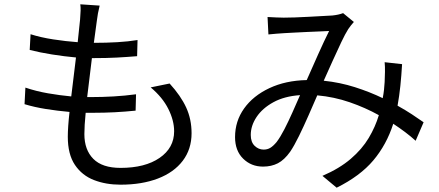

<svg xmlns="http://www.w3.org/2000/svg" viewBox="-20 -812 2040 892"><path d="M98 -405Q148 -388 203 -378.5Q258 -369 311 -364L333 -545Q278 -550 221.5 -559Q165 -568 118 -580L122 -653Q169 -638 227.5 -629Q286 -620 341 -616L352 -721Q354 -747 354.5 -762.5Q355 -778 353 -792L443 -786Q438 -766 435 -749.5Q432 -733 430 -716L416 -613Q474 -613 525 -616Q576 -619 619 -626L617 -551Q569 -547 522 -544.5Q475 -542 414 -542H407L385 -361H404Q455 -361 507.5 -364Q560 -367 612 -374L610 -298Q561 -293 513 -290.5Q465 -288 414 -288H378Q372 -228 372 -189Q372 -116 413.5 -74Q455 -32 540 -32Q654 -32 721.5 -78.5Q789 -125 789 -202Q789 -252 762 -306Q735 -360 680 -406L768 -424Q820 -367 845 -312.5Q870 -258 870 -193Q870 -119 829 -65Q788 -11 713.5 17.5Q639 46 540 46Q472 46 416.5 24.5Q361 3 328 -46Q295 -95 295 -177Q295 -198 297 -227.5Q299 -257 303 -292Q247 -297 193.5 -305.5Q140 -314 94 -328Z M1848 -514Q1845 -461 1840 -413Q1835 -365 1827 -321Q1863 -301 1893.5 -281Q1924 -261 1948 -244L1911 -158Q1889 -178 1862.5 -198Q1836 -218 1807 -237Q1776 -140 1714.5 -67Q1653 6 1544 60L1478 5Q1557 -29 1609.5 -74Q1662 -119 1693 -171Q1724 -223 1740 -277Q1677 -312 1604.5 -337Q1532 -362 1454 -369Q1435 -325 1413 -275Q1391 -225 1369 -180Q1347 -135 1328 -107Q1301 -69 1271 -53.5Q1241 -38 1202 -38Q1147 -38 1109.5 -75Q1072 -112 1072 -175Q1072 -249 1114 -308Q1156 -367 1231.5 -402.5Q1307 -438 1405 -440Q1431 -499 1458.5 -560.5Q1486 -622 1509 -668Q1494 -667 1466.5 -666Q1439 -665 1407 -663.5Q1375 -662 1346.5 -660.5Q1318 -659 1301 -658Q1285 -657 1265 -655.5Q1245 -654 1227 -652L1223 -733Q1243 -732 1263 -731Q1283 -730 1298 -730Q1318 -730 1349.5 -731Q1381 -732 1415 -734Q1449 -736 1478.5 -737.5Q1508 -739 1524 -740Q1553 -743 1574 -751L1624 -710Q1617 -702 1610.5 -694Q1604 -686 1598 -677Q1584 -655 1565.5 -616Q1547 -577 1526 -530.5Q1505 -484 1484 -437Q1560 -429 1629 -407Q1698 -385 1758 -356Q1762 -376 1764 -394.5Q1766 -413 1767 -431Q1768 -454 1768.5 -478Q1769 -502 1767 -523ZM1374 -370Q1301 -365 1250 -337Q1199 -309 1172 -268.5Q1145 -228 1145 -185Q1145 -152 1163 -134.5Q1181 -117 1205 -117Q1222 -117 1235.5 -125Q1249 -133 1265 -152Q1283 -176 1301.5 -212Q1320 -248 1338.5 -289.5Q1357 -331 1374 -370Z"/></svg>

Font: Go Noto Current
Style: Regular
Weight: 400
Designer: Monotype Design Team
Foundry: Monotype Imaging Inc.
Version: Version 2.007; ttfautohint (v1.8) -l 8 -r 50 -G 200 -x 14 -D